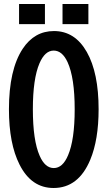

<svg xmlns="http://www.w3.org/2000/svg" viewBox="-20 -900 540 964"><path d="M75.7 -879.9H205.6V-778.8H75.7ZM293.9 -879.9H423.8V-778.8H293.9ZM251 -744.1Q356.4 -744.1 416 -638.7Q475.1 -534.2 475.1 -351.6Q475.1 -198.2 433.1 -97.7Q374 43.9 249 43.9Q137.2 43.9 78.1 -73.7Q24.9 -178.7 24.9 -351.1Q24.9 -549.8 93.8 -654.8Q152.8 -744.1 251 -744.1ZM249.5 -646Q205.6 -646 178.2 -582Q145 -504.4 145 -351.6Q145 -194.8 179.2 -117.7Q206.1 -56.2 250 -56.2Q294.9 -56.2 321.8 -120.6Q355 -198.2 355 -351.1Q355 -509.8 319.3 -587.9Q292.5 -646 249.5 -646Z"/></svg>

Font: BIZ UDGothic
Style: Bold
Weight: 700
Monospace: yes
Designer: TypeBank Co., Ltd.
Foundry: Morisawa Inc.
Version: Version 1.05